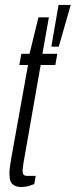

<svg xmlns="http://www.w3.org/2000/svg" viewBox="-20 -743 305 774"><path d="M68 11Q49 11 37.5 4.5Q26 -2 22 -13.5Q18 -25 18 -42Q18 -55 20 -70Q22 -85 25 -103L93 -481H58L66 -526H99L135 -673H177L151 -526H211L203 -481H144L75 -88Q74 -82 72.5 -71Q71 -60 71 -56Q71 -44 75 -39Q79 -34 90 -34H124L118 -1Q111 2 101.5 5Q92 8 83 9.5Q74 11 68 11ZM187 -555 216 -723H265L217 -555Z"/></svg>

Font: Archivo ExtraCondensed ExtraLight
Style: Italic
Weight: 250
Width: 2
Italic angle: -10°
Designer: Hector Gatti
Foundry: Omnibus-Type
Version: Version 2.001